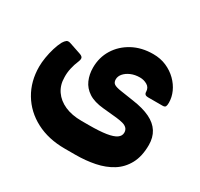

<svg xmlns="http://www.w3.org/2000/svg" viewBox="-154 -735 1164 1120"><g transform="rotate(30 428.0 -175.0)"><path d="M404 193Q294 193 211 149.5Q128 106 82 29Q36 -48 36 -147Q36 -175 41.5 -209Q47 -243 57 -276Q67 -309 80 -333Q89 -348 99 -355.5Q109 -363 130 -355L198 -332Q218 -326 223 -317Q228 -308 221 -290Q207 -257 200.5 -226.5Q194 -196 195 -167Q195 -115 221.5 -76.5Q248 -38 295.5 -17Q343 4 408 4H457Q529 4 573.5 -3Q618 -10 638.5 -24.5Q659 -39 659 -61Q659 -79 648.5 -90Q638 -101 619.5 -106Q601 -111 575 -114L483 -123Q419 -129 381.5 -153.5Q344 -178 327.5 -216Q311 -254 311 -299Q311 -368 345 -423Q379 -478 439 -510.5Q499 -543 577 -543Q626 -543 666 -525.5Q706 -508 735.5 -479Q765 -450 781 -414.5Q797 -379 797 -342Q797 -325 793 -317Q789 -309 773 -309H675Q650 -309 650 -332Q649 -360 626.5 -373Q604 -386 578 -386Q544 -386 517.5 -374.5Q491 -363 475.5 -345Q460 -327 460 -306Q460 -285 474 -276Q488 -267 523 -262L609 -249Q680 -239 726.5 -216.5Q773 -194 796 -157.5Q819 -121 819 -70Q819 6 791 57.5Q763 109 715.5 138.5Q668 168 606.5 180.5Q545 193 476 193Z"/></g></svg>

Font: Rubik ExtraBold
Style: Regular
Weight: 800
Designer: Hubert and Fischer
Foundry: Hubert and Fischer
Version: Version 2.300;gftools[0.9.30]